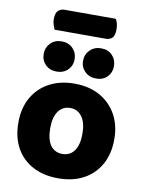

<svg xmlns="http://www.w3.org/2000/svg" viewBox="-97 -950 780 1033"><g transform="rotate(10 293.0 -433.5)"><path d="M555 -243Q555 -163 522.5 -105Q490 -47 431.5 -15.5Q373 16 293 16Q214 16 155 -15Q96 -46 63.5 -104Q31 -162 31 -243Q31 -322 64 -380Q97 -438 156 -469.5Q215 -501 293 -501Q372 -501 430.5 -469Q489 -437 522 -379Q555 -321 555 -243ZM293 -368Q252 -368 228.5 -335.5Q205 -303 205 -243Q205 -181 228 -149Q251 -117 293 -117Q335 -117 358 -149.5Q381 -182 381 -243Q381 -302 357.5 -335Q334 -368 293 -368ZM270 -630Q270 -595 246.5 -571.5Q223 -548 185 -548Q148 -548 124.5 -571.5Q101 -595 101 -630Q101 -665 124.5 -689Q148 -713 185 -713Q223 -713 246.5 -689Q270 -665 270 -630ZM485 -630Q485 -595 462 -571.5Q439 -548 401 -548Q364 -548 340 -571.5Q316 -595 316 -630Q316 -665 340 -689Q364 -713 401 -713Q439 -713 462 -689Q485 -665 485 -630ZM415 -768H136Q132 -777 127 -792Q122 -807 122 -823Q122 -856 135.5 -869.5Q149 -883 171 -883H450Q457 -873 460.5 -858.5Q464 -844 464 -827Q464 -794 451 -781Q438 -768 415 -768Z"/></g></svg>

Font: Baloo Bhaijaan 2 ExtraBold
Style: Regular
Weight: 800
Designer: Sanskriti Dholi, Noopur Datye and Ek Type
Foundry: Ek Type
Version: Version 1.701